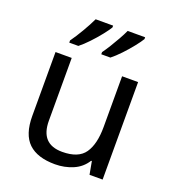

<svg xmlns="http://www.w3.org/2000/svg" viewBox="-140 -874 897 992"><g transform="rotate(20 309.0 -378.0)"><path d="M533 -536V0H461L448 -71H444Q418 -29 372 -9.5Q326 10 274 10Q177 10 128 -36.5Q79 -83 79 -185V-536H168V-191Q168 -63 287 -63Q376 -63 410.5 -113Q445 -163 445 -257V-536ZM488 -756Q478 -739 455 -710Q432 -681 405 -652.5Q378 -624 355 -606H305V-618Q319 -637 335 -663Q351 -689 366.5 -716.5Q382 -744 392 -766H488ZM312 -756Q302 -739 279 -710Q256 -681 229 -652.5Q202 -624 179 -606H129V-618Q150 -647 175 -689.5Q200 -732 216 -766H312Z"/></g></svg>

Font: Noto Sans Mandaic
Style: Regular
Weight: 400
Designer: Monotype Design Team
Foundry: Monotype Imaging Inc.
Version: Version 2.002; ttfautohint (v1.8.4.7-5d5b)